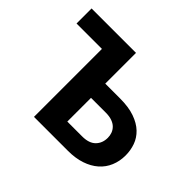

<svg xmlns="http://www.w3.org/2000/svg" viewBox="-123 -676 839 839"><g transform="rotate(45 297.0 -256.5)"><path d="M378 -323Q431.5 -323 468.5 -310Q505.5 -297 528.5 -275Q551.5 -253 561.8 -224.2Q572 -195.5 572 -164Q572 -128 559.2 -97.8Q546.5 -67.5 521.8 -45.8Q497 -24 461.2 -12Q425.5 0 379.5 0H169.5V-420H12.5V-513H287V-323ZM379 -88.5Q421 -88.5 441.8 -109.5Q462.5 -130.5 462.5 -163.5Q462.5 -177.5 457.8 -190.5Q453 -203.5 443 -213.5Q433 -223.5 417 -229.2Q401 -235 378.5 -235H287V-88.5Z"/></g></svg>

Font: Lato
Style: Bold
Weight: 700
Designer: Lukasz Dziedzic with Adam Twardoch and Botio Nikoltchev
Foundry: tyPoland Lukasz Dziedzic
Version: Version 2.010; 2014-09-01; http://www.latofonts.com/; ttfaut